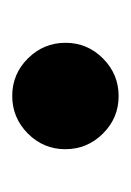

<svg xmlns="http://www.w3.org/2000/svg" viewBox="30 -411 214 314"><g transform="rotate(90 137.0 -254.0)"><path d="M136.8 -167Q101 -167 75.5 -192.7Q50 -218.3 50 -254.2Q50 -290 75.7 -315.5Q101.3 -341 137.2 -341Q173 -341 198.5 -315.3Q224 -289.7 224 -253.8Q224 -218 198.3 -192.5Q172.7 -167 136.8 -167Z"/></g></svg>

Font: Libre Bodoni
Style: Regular
Weight: 400
Designer: Pablo Impallari, Rodrigo Fuenzalida
Foundry: Impallari Type
Version: Version 2.005;gftools[0.9.23]